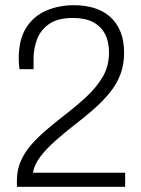

<svg xmlns="http://www.w3.org/2000/svg" viewBox="-20 -718 543 738"><path d="M45 0V-25Q45 -65 60 -99Q75 -133 100 -161.5Q125 -190 156.5 -217Q188 -244 221 -270Q271 -308 311 -345Q351 -382 375 -423Q399 -464 399 -516Q399 -558 383.5 -587.5Q368 -617 337.5 -633Q307 -649 261 -649Q202 -649 169 -626Q136 -603 122.5 -567Q109 -531 109 -493V-452H55Q54 -457 53 -468Q52 -479 52 -492Q52 -567 81 -612Q110 -657 158.5 -677.5Q207 -698 264 -698Q306 -698 341 -687.5Q376 -677 402 -654.5Q428 -632 442.5 -597.5Q457 -563 457 -515Q457 -470 443 -432.5Q429 -395 402.5 -362.5Q376 -330 341 -299Q306 -268 264 -236Q228 -208 193 -177Q158 -146 134.5 -115Q111 -84 107 -54H461V0Z"/></svg>

Font: Archivo SemiCondensed ExtraLight
Style: Regular
Weight: 250
Width: 4
Designer: Hector Gatti
Foundry: Omnibus-Type
Version: Version 2.001